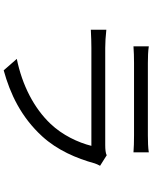

<svg xmlns="http://www.w3.org/2000/svg" viewBox="87 -872 826 1040"><g transform="rotate(90 500.0 -352.0)"><path d="M231 -745V-662C258 -664 290 -665 321 -665C376 -665 657 -665 713 -665C747 -665 781 -664 805 -662V-745C781 -741 746 -740 714 -740C655 -740 375 -740 321 -740C289 -740 257 -741 231 -745ZM878 -481 821 -517C810 -511 789 -509 766 -509C715 -509 289 -509 239 -509C212 -509 178 -511 141 -515V-431C177 -433 215 -434 239 -434C299 -434 721 -434 770 -434C752 -362 712 -277 651 -213C566 -123 441 -59 299 -30L361 41C488 6 614 -53 719 -168C793 -249 838 -353 865 -452C867 -459 873 -472 878 -481Z"/></g></svg>

Font: Noto Sans CJK SC
Style: Regular
Weight: 400
Designer: Ryoko NISHIZUKA 西塚涼子 (kana, bopomofo & ideographs); Paul D. Hunt (Latin, Greek & Cyrillic); Sandoll Communications 산돌커뮤니
Foundry: Adobe
Version: Version 2.004;hotconv 1.0.118;makeotfexe 2.5.65603